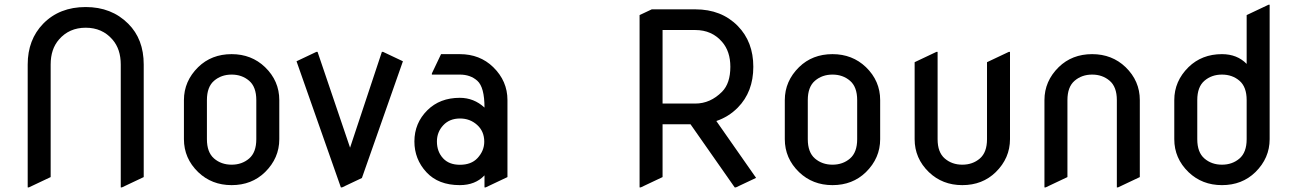

<svg xmlns="http://www.w3.org/2000/svg" viewBox="-20 -777 5514 816"><path d="M97.7 19.5V-502.9Q97.7 -608.4 163.6 -676.3Q232.9 -747.1 344.2 -747.1Q454.1 -747.1 524.9 -676.3Q590.8 -610.8 590.8 -502.9V-24.4L498 19.5H493.2V-502.9Q493.2 -568.4 458 -608.9Q414.6 -659.2 344.2 -659.2Q273.9 -659.2 230.5 -608.9Q195.3 -568.4 195.3 -502.9V-24.4L102.5 19.5Z M761.7 -185.5V-351.6Q761.7 -432.1 822.3 -491.7Q878.9 -546.9 964.4 -546.9Q1048.8 -546.9 1106.4 -491.7Q1167 -433.1 1167 -351.6V-185.5Q1167 -105 1106.4 -45.4Q1049.8 9.8 964.4 9.8Q879.9 9.8 822.3 -45.4Q761.7 -104 761.7 -185.5ZM859.4 -185.5Q859.4 -129.4 889.9 -103.3Q920.4 -77.1 964.4 -77.1Q1008.3 -77.1 1038.8 -103.3Q1069.3 -129.4 1069.3 -185.5V-351.6Q1069.3 -407.7 1038.8 -433.8Q1008.3 -460 964.4 -460Q920.4 -460 889.9 -433.8Q859.4 -407.7 859.4 -351.6Z M1428.7 19.5 1240.2 -516.6 1324.7 -556.6H1329.6L1467.8 -149.4L1603 -556.6H1607.9L1692.4 -516.6L1518.1 -20.5L1433.6 19.5Z M2136.7 -24.4 2043.9 19.5H2039.1V-31.7Q2000 9.8 1934.1 9.8Q1842.8 9.8 1792 -45.4Q1741.2 -100.6 1741.2 -175.8Q1741.2 -253.9 1796.4 -308.6Q1849.6 -361.3 1934.1 -361.3Q1994.1 -361.3 2039.1 -319.8Q2039.1 -406.2 2008.8 -433.6Q1979.5 -460 1934.1 -460H1815.4V-464.8L1854.5 -546.9H1934.1Q2019.5 -546.9 2076.2 -491.7Q2136.7 -432.6 2136.7 -351.6ZM1836.9 -175.8Q1836.9 -132.3 1863.3 -104Q1888.7 -76.7 1934.6 -76.7Q1982.4 -76.7 2008.8 -104.5Q2038.1 -135.7 2038.1 -174.8Q2038.1 -218.8 2007.8 -246.1Q1977.5 -273.4 1935.1 -273.4Q1890.6 -273.4 1863.8 -244.6Q1836.9 -215.8 1836.9 -175.8Z M2698.2 19.5V-712.9L2750 -737.3H2935.1Q3046.4 -737.3 3115.7 -666.5Q3181.6 -599.1 3181.6 -493.2Q3181.6 -386.7 3115.7 -319.8Q3076.7 -280.3 3024.4 -262.7L3193.4 -21L3107.4 19.5H3102.5L2914.6 -249H2795.9V-24.4L2703.1 19.5ZM2795.9 -336.9H2935.1Q2999 -336.9 3048.8 -387.2Q3084 -422.9 3084 -493.2Q3084 -558.6 3048.8 -599.1Q3005.4 -649.4 2935.1 -649.4H2795.9Z M3315.4 -185.5V-351.6Q3315.4 -432.1 3376 -491.7Q3432.6 -546.9 3518.1 -546.9Q3602.5 -546.9 3660.2 -491.7Q3720.7 -433.1 3720.7 -351.6V-185.5Q3720.7 -105 3660.2 -45.4Q3603.5 9.8 3518.1 9.8Q3433.6 9.8 3376 -45.4Q3315.4 -104 3315.4 -185.5ZM3413.1 -185.5Q3413.1 -129.4 3443.6 -103.3Q3474.1 -77.1 3518.1 -77.1Q3562 -77.1 3592.5 -103.3Q3623 -129.4 3623 -185.5V-351.6Q3623 -407.7 3592.5 -433.8Q3562 -460 3518.1 -460Q3474.1 -460 3443.6 -433.8Q3413.1 -407.7 3413.1 -351.6Z M4272.5 -556.6V-185.5Q4272.5 -105 4211.9 -45.4Q4155.3 9.8 4069.8 9.8Q3985.4 9.8 3927.7 -45.4Q3867.2 -104 3867.2 -185.5V-512.7L3960 -556.6H3964.8V-185.5Q3964.8 -129.4 3995.4 -103.3Q4025.9 -77.1 4069.8 -77.1Q4113.8 -77.1 4144.3 -103.3Q4174.8 -129.4 4174.8 -185.5V-512.7L4267.6 -556.6Z M4418.9 19.5V-351.6Q4418.9 -432.1 4479.5 -491.7Q4536.1 -546.9 4621.6 -546.9Q4706.1 -546.9 4763.7 -491.7Q4824.2 -433.1 4824.2 -351.6V-24.4L4731.4 19.5H4726.6V-351.6Q4726.6 -407.7 4696 -433.8Q4665.5 -460 4621.6 -460Q4577.6 -460 4547.1 -433.8Q4516.6 -407.7 4516.6 -351.6V-24.4L4423.8 19.5Z M5068.4 -185.5Q5068.4 -129.4 5098.9 -103.3Q5129.4 -77.1 5173.3 -77.1Q5217.3 -77.1 5247.8 -103.3Q5278.3 -129.4 5278.3 -185.5V-351.6Q5278.3 -407.7 5247.8 -433.8Q5217.3 -460 5173.3 -460Q5129.4 -460 5098.9 -433.8Q5068.4 -407.7 5068.4 -351.6ZM4970.7 -185.5V-351.6Q4970.7 -432.1 5031.2 -491.7Q5087.9 -546.9 5173.3 -546.9Q5237.8 -546.9 5278.3 -505.4V-712.9L5371.1 -756.8H5376V-185.5Q5376 -105 5315.4 -45.4Q5258.8 9.8 5173.3 9.8Q5088.9 9.8 5031.2 -45.4Q4970.7 -104 4970.7 -185.5Z"/></svg>

Font: Nova Round
Style: Book
Weight: 400
Version: Version 2.000